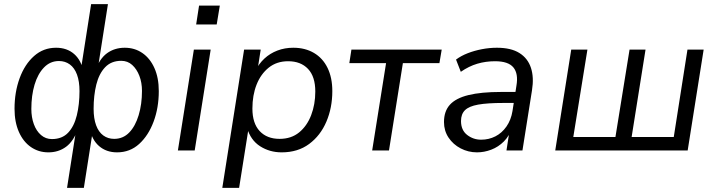

<svg xmlns="http://www.w3.org/2000/svg" viewBox="-20 -725 3452 925"><path d="M303 180 348 -107H357Q335 -45 298.5 -18Q262 9 213 9Q166 9 129 -16.5Q92 -42 71 -89.5Q50 -137 50 -201Q50 -281 74.5 -348Q99 -415 144 -455Q189 -495 250 -495Q303 -495 337.5 -464.5Q372 -434 382 -379H368L419 -705H500L449 -380H437Q459 -442 495.5 -468.5Q532 -495 581 -495Q629 -495 666 -469.5Q703 -444 724 -397Q745 -350 745 -286Q745 -206 720 -139Q695 -72 650.5 -31.5Q606 9 544 9Q492 9 457 -21.5Q422 -52 412 -108L429 -107L384 180ZM230 -55Q279 -55 308 -85.5Q337 -116 350 -169Q363 -222 363 -286Q363 -333 351 -365.5Q339 -398 316.5 -414.5Q294 -431 264 -431Q222 -431 192 -400Q162 -369 146.5 -317Q131 -265 131 -200Q131 -160 143 -127Q155 -94 177.5 -74.5Q200 -55 230 -55ZM530 -56Q573 -56 602.5 -86.5Q632 -117 648 -170Q664 -223 664 -287Q664 -327 651.5 -359.5Q639 -392 617 -412Q595 -432 564 -432Q516 -432 486.5 -401Q457 -370 444 -317.5Q431 -265 431 -201Q431 -154 443 -121.5Q455 -89 477.5 -72.5Q500 -56 530 -56Z M925 -607 939 -698H1039L1024 -607ZM837 0 914 -486H995L918 0Z M1051 180 1156 -486H1236L1220 -383H1210Q1227 -418 1254 -443Q1281 -468 1316.5 -481.5Q1352 -495 1393 -495Q1450 -495 1492.5 -470Q1535 -445 1558 -398Q1581 -351 1581 -286Q1581 -206 1552.5 -139Q1524 -72 1469.5 -31.5Q1415 9 1337 9Q1279 9 1233 -20.5Q1187 -50 1170 -110H1178L1132 180ZM1327 -56Q1383 -56 1421 -87Q1459 -118 1479 -170Q1499 -222 1499 -284Q1499 -356 1464 -393Q1429 -430 1368 -430Q1313 -430 1274.5 -399Q1236 -368 1216 -317Q1196 -266 1196 -202Q1196 -131 1231 -93.5Q1266 -56 1327 -56Z M1773 0 1840 -421H1663L1673 -486H2108L2097 -421H1921L1854 0Z M2278 9Q2236 9 2199.5 -10Q2163 -29 2141 -62Q2119 -95 2119 -137Q2119 -189 2147.5 -220.5Q2176 -252 2237 -267Q2298 -282 2394 -282H2474L2466 -229H2405Q2328 -229 2283.5 -221Q2239 -213 2220 -194Q2201 -175 2201 -142Q2201 -98 2230.5 -75Q2260 -52 2298 -52Q2335 -52 2366.5 -68Q2398 -84 2420 -115.5Q2442 -147 2449 -190L2468 -312Q2478 -370 2453.5 -400Q2429 -430 2365 -430Q2320 -430 2279.5 -418Q2239 -406 2200 -379L2177 -438Q2201 -456 2233 -468.5Q2265 -481 2301.5 -488Q2338 -495 2374 -495Q2442 -495 2482.5 -469.5Q2523 -444 2538 -398Q2553 -352 2543 -290L2497 0H2420L2437 -110H2447Q2434 -70 2407.5 -43.5Q2381 -17 2347 -4Q2313 9 2278 9Z M2655 0 2732 -486H2810L2742 -65H2945L3013 -486H3090L3023 -65H3226L3292 -486H3370L3293 0Z"/></svg>

Font: Nunito Sans 12pt
Style: Italic
Weight: 400
Italic angle: -9°
Designer: Vernon Adams
Foundry: Vernon Adams
Version: Version 3.101;gftools[0.9.27]